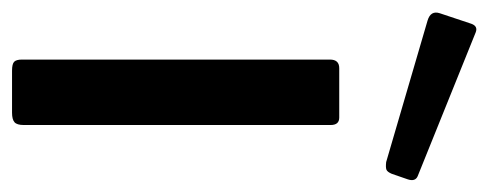

<svg xmlns="http://www.w3.org/2000/svg" viewBox="-266 -532 792 311"><g transform="rotate(90 129.5 -376.0)"><path d="M176 -19Q176 -8 171.5 -4Q167 0 156 0H88Q77 0 73.5 -3.5Q70 -7 70 -16V-515Q70 -530 84 -530H164Q176 -530 176 -516ZM12 -744Q16 -755 26 -751L259 -657Q268 -653 264 -641L255 -615Q252 -608 248.5 -606.5Q245 -605 236 -606L7 -673Q-10 -678 -5 -693Z"/></g></svg>

Font: Libre Franklin Thin Medium
Style: Regular
Weight: 500
Version: Version 3.000